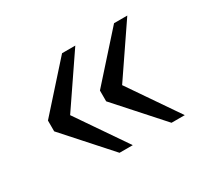

<svg xmlns="http://www.w3.org/2000/svg" viewBox="-92 -614 728 678"><g transform="rotate(-30 271.5 -275.0)"><path d="M114 -240 115 -307 276 -72H222L60 -253V-297L222 -478H276ZM326 -240 327 -307 488 -72H434L272 -253V-297L434 -478H488Z"/></g></svg>

Font: Roboto Serif SemiCondensed Light
Style: Regular
Weight: 300
Width: 4
Designer: Greg Gazdowicz
Foundry: Commercial Type
Version: Version 1.007